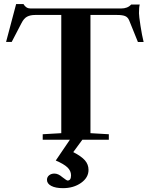

<svg xmlns="http://www.w3.org/2000/svg" viewBox="-20 -706 757 970"><path d="M195.8 0V-27.8L289.6 -33.2V-630.4H157.2Q133.3 -630.4 116.9 -621.8Q100.6 -613.3 88.4 -588.9L39.1 -494.1H10.7L61.5 -685.5H98.6Q111.3 -663.1 134.3 -663.1H591.3Q625 -663.1 642.6 -683.1H686Q682.1 -671.4 682.1 -639.2Q682.1 -625.5 689.7 -576.2Q697.3 -526.9 705.6 -493.7H676.8L632.8 -602.5Q626 -619.1 612.1 -624.8Q598.1 -630.4 571.8 -630.4H437V-33.2L529.8 -27.8V0H396L350.1 62.5Q391.1 83.5 409.2 104.2Q427.2 125 427.2 152.3Q427.2 191.4 389.4 218Q351.6 244.6 297.9 244.6Q260.7 244.6 239 233.2Q217.3 221.7 217.3 202.6Q217.3 188.5 228 179.7Q238.8 170.9 254.9 170.9Q274.4 170.9 294.9 189Q316.9 206.1 321.3 206.1Q338.9 206.1 338.9 179.7Q338.9 157.2 320.6 139.6Q302.2 122.1 261.7 105L333 0Z"/></svg>

Font: Elstob 18pt
Style: Bold
Weight: 700
Designer: Peter S. Baker
Version: Version 1.015